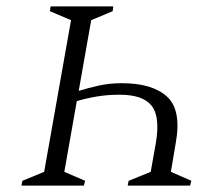

<svg xmlns="http://www.w3.org/2000/svg" viewBox="-20 -680 663 600"><path d="M334 -660 332 -645 265 -617 226 -396Q255 -405 288.5 -412.5Q322 -420 361 -420Q456 -420 502 -378Q548 -336 529 -232L514 -143L578 -115L574 -100H379L382 -115L451 -143L467 -233Q481 -316 453.5 -350Q426 -384 354 -384Q316 -384 283 -378.5Q250 -373 220 -364L181 -143L246 -115L242 -100H47L50 -115L118 -143L202 -617L136 -645L138 -660Z"/></svg>

Font: Spectral SC Light
Style: Italic
Weight: 300
Italic angle: -10°
Designer: Jean-Baptiste Levee
Foundry: Production Type
Version: Version 2.001